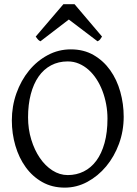

<svg xmlns="http://www.w3.org/2000/svg" viewBox="-20 -860 640 895"><path d="M481 -307.1Q481 -340.8 474.9 -373.8Q468.8 -406.7 457.5 -436.3Q446.3 -465.8 429.9 -491Q413.6 -516.1 393.1 -534.4Q372.6 -552.7 348.1 -563.2Q323.7 -573.7 295.9 -573.7Q252.4 -573.7 218 -555.4Q183.6 -537.1 159.9 -503.2Q136.2 -469.2 123.5 -420.9Q110.8 -372.6 110.8 -313Q110.8 -258.3 125.7 -209.5Q140.6 -160.6 165.8 -123.8Q190.9 -86.9 224.6 -65.4Q258.3 -43.9 295.9 -43.9Q336.4 -43.9 370.4 -60.8Q404.3 -77.6 429 -110.8Q453.6 -144 467.3 -193.4Q481 -242.7 481 -307.1ZM556.6 -315.9Q556.6 -249.5 534.7 -189.7Q512.7 -129.9 474.9 -84.5Q437 -39.1 387.2 -12.2Q337.4 14.6 281.7 14.6Q223.1 14.6 177.2 -11.2Q131.3 -37.1 99.9 -80.6Q68.4 -124 51.8 -180.7Q35.2 -237.3 35.2 -298.8Q35.2 -365.2 56.6 -425.3Q78.1 -485.4 115.2 -530.8Q152.3 -576.2 202.4 -603Q252.4 -629.9 310.1 -629.9Q370.6 -629.9 416.5 -603.3Q462.4 -576.7 493.7 -532.7Q524.9 -488.8 540.8 -432.1Q556.6 -375.5 556.6 -315.9ZM455.6 -689.5Q449.7 -680.2 446.3 -675.8Q442.9 -671.4 434.6 -667.5L300.8 -769L168.5 -667.5Q164.6 -669.4 161.9 -671.4Q159.2 -673.3 157 -675.8Q154.8 -678.2 152.3 -681.6Q149.9 -685.1 146.5 -689.5L275.4 -840.3H327.6Z"/></svg>

Font: Gentium Plus APac
Style: Regular
Weight: 400
Designer: J. Victor Gaultney, Annie Olsen, Iska Routamaa, Becca Hirsbrunner
Foundry: SIL International
Version: Version 5.000